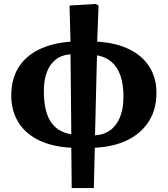

<svg xmlns="http://www.w3.org/2000/svg" viewBox="-20 -733 848 972"><path d="M343 219 341 15Q245 10 177 -23Q109 -56 73 -114Q37 -172 37 -250Q37 -330 72 -388.5Q107 -447 174.5 -481Q242 -515 337 -522L332 -705L464 -713L479 -705L472 -522Q565 -517 632.5 -484.5Q700 -452 736 -395.5Q772 -339 772 -262Q772 -180 734 -119.5Q696 -59 627 -24.5Q558 10 460 15L455 219ZM341 -53 337 -458Q272 -454 237 -405Q202 -356 202 -271Q202 -171 236 -118Q270 -65 341 -53ZM461 -48Q506 -50 538.5 -74Q571 -98 588 -141Q605 -184 605 -243Q605 -306 590 -349.5Q575 -393 545.5 -419Q516 -445 471 -453Z"/></svg>

Font: Literata 18pt
Style: Bold
Weight: 700
Designer: Latin by Veronika Burian and Jose Scaglione. Greek by Irene Vlachou. Cyrillic by Vera Evstafieva.
Foundry: TypeTogether
Version: Version 3.103;gftools[0.9.29]